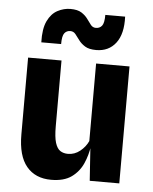

<svg xmlns="http://www.w3.org/2000/svg" viewBox="-55 -834 711 893"><g transform="rotate(5 300.0 -388.0)"><path d="M217 11Q143 11 102 -38.2Q61 -87.5 61 -187V-546H217V-239Q217 -188.5 225.2 -162Q233.5 -135.5 248.5 -125.8Q263.5 -116 284.5 -116Q315.5 -116 340.8 -136.2Q366 -156.5 378.5 -184V-546H534.5V0H396.5L382.5 -206L388.5 -164.5Q382.5 -119.5 364.8 -79.5Q347 -39.5 311.8 -14.2Q276.5 11 217 11ZM373 -608.5Q339.5 -608.5 320.8 -620.2Q302 -632 291 -647.2Q280 -662.5 270.5 -674.2Q261 -686 246 -686Q229 -686 218.8 -673.2Q208.5 -660.5 208.5 -622H116Q114 -685.5 131.5 -721.8Q149 -758 178 -773.2Q207 -788.5 238 -788.5Q271 -788.5 289.5 -776.8Q308 -765 318.8 -749.8Q329.5 -734.5 338.8 -722.8Q348 -711 363 -711Q380.5 -711 391 -723.8Q401.5 -736.5 401.5 -775H494Q497.5 -694.5 464.5 -651.5Q431.5 -608.5 373 -608.5Z"/></g></svg>

Font: Spline Sans
Style: Regular
Weight: 400
Designer: Eben Sorkin, Mirko Velimirovic
Foundry: Sorkin Type
Version: Version 1.001